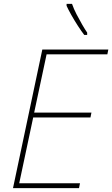

<svg xmlns="http://www.w3.org/2000/svg" viewBox="-20 -969 578 989"><path d="M47 0 198 -714H538L533 -689H220L156 -389H451L446 -364H151L79 -25H392L387 0ZM414 -789Q400 -807 381.5 -835.5Q363 -864 347 -892.5Q331 -921 323 -939V-949H351Q360 -923 374.5 -895Q389 -867 403.5 -842Q418 -817 429 -801V-789Z"/></svg>

Font: Noto Sans Disp Thin
Style: Italic
Weight: 100
Italic angle: -12°
Designer: Monotype Design Team
Foundry: Monotype Imaging Inc.
Version: Version 2.000;GOOG;noto-source:20170915:90ef993387c0